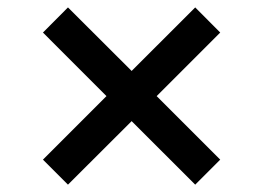

<svg xmlns="http://www.w3.org/2000/svg" viewBox="-20 -544 706 515"><path d="M570.7 -456.7 400.2 -286.2 570.7 -115.8 503.6 -48.7 333.1 -219.1 162.3 -48.7 95.2 -115.8 265.6 -286.2 95.2 -456.7 162.3 -524.1 333.1 -353.7 503.6 -524.1Z"/></svg>

Font: TID UI Medium
Style: Regular
Weight: 500
Designer: The TID Project Authors
Foundry: Bakken & Bæck
Version: Version 1.001;hotconv 1.0.109;makeotfexe 2.5.65596